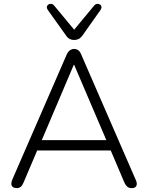

<svg xmlns="http://www.w3.org/2000/svg" viewBox="-20 -963 762 989"><path d="M67 6Q54 6 46.5 0.5Q39 -5 38.5 -15Q38 -25 43 -37L324 -683Q331 -698 341 -704.5Q351 -711 361 -711Q373 -711 382.5 -704.5Q392 -698 398 -683L679 -37Q685 -25 684.5 -15Q684 -5 677.5 0.5Q671 6 658 6Q644 6 635.5 -1.5Q627 -9 621 -22L544 -203L577 -188H144L178 -203L101 -22Q95 -7 86.5 -0.5Q78 6 67 6ZM360 -629 190 -229 167 -241H554L533 -229L362 -629ZM362 -757Q350 -757 339.5 -762Q329 -767 321 -779L226 -912Q220 -921 221.5 -928.5Q223 -936 229.5 -940Q236 -944 244.5 -943Q253 -942 260 -933L362 -810L464 -933Q471 -942 479.5 -943Q488 -944 494.5 -940Q501 -936 502.5 -928.5Q504 -921 498 -912L404 -779Q395 -767 384.5 -762Q374 -757 362 -757Z"/></svg>

Font: Nunito ExtraLight Light
Style: Regular
Weight: 300
Version: Version 3.602